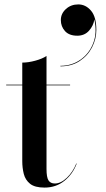

<svg xmlns="http://www.w3.org/2000/svg" viewBox="-20 -844 481 871"><path d="M256 -753Q256 -782.2 279 -803.1Q302 -824 335 -824Q368.8 -824 392.9 -795.6Q417 -767.2 417 -708Q417 -667 397.5 -629.2Q378 -591.4 341.5 -567.2Q305 -543 254 -543V-545.4Q304.8 -545.4 344.6 -572.9Q384.4 -600.4 402.9 -648.1Q421.4 -695.8 408 -756Q404.1 -727.5 383.9 -704.8Q363.6 -682 330.6 -682Q293.9 -682 274.9 -702.9Q256 -723.8 256 -753ZM328 -102Q310 -54 271.9 -23.5Q233.8 7 182 7Q138 7 116.4 -10.3Q94.9 -27.6 87.9 -55.1Q81 -82.5 81 -113V-457H8V-460H81V-560Q108 -560 139.8 -568.6Q171.5 -577.2 191 -590V-460H298V-457H191V-77.4Q191 -39.9 199.9 -25.8Q208.8 -11.6 229 -11.6Q256 -11.6 283.2 -37.6Q310.5 -63.5 326 -102Z"/></svg>

Font: Bodoni* 72 Medium
Style: Regular
Weight: 500
Version: Version 1.002; ttfautohint (v0.97) -l 8 -r 50 -G 200 -x 14 -